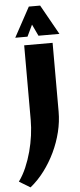

<svg xmlns="http://www.w3.org/2000/svg" viewBox="-96 -820 465 1114"><g transform="rotate(-5 137.0 -263.0)"><path d="M235.8 -163.1Q235.8 -105 221.2 -45.2Q206.5 14.6 179.9 70.6Q153.3 126.5 116.5 175.5Q79.6 224.6 35.2 260.3L-29.3 221.2Q-4.4 187 14.2 143.8Q32.7 100.6 45.2 54.2Q57.6 7.8 64 -39.3Q70.3 -86.4 70.3 -128.9V-564H235.8ZM279.8 -612.3H157.7L126 -679.7L93.8 -612.3H22.5L116.7 -785.6H182.6Z"/></g></svg>

Font: Aclonica
Style: Regular
Weight: 400
Version: Version 1.001